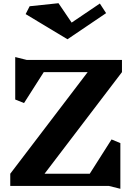

<svg xmlns="http://www.w3.org/2000/svg" viewBox="-20 -1160 830 1198"><path d="M540 -76 676 -290 731 -267V18L659 0H44V-76L527 -710H253L130 -517L75 -539V-804L147 -786H741V-710L258 -76ZM401 -915 140 -1072 165 -1121 345 -1140 427 -1019 603 -1138 642 -1078Z"/></svg>

Font: InknutAntiqua
Style: Bold
Weight: 700
Designer: Claus Eggers Srensen
Foundry: Claus Eggers Srensen
Version: Version 1.000; ttfautohint (v1.2) -l 7 -r 28 -G 50 -x 13 -D 